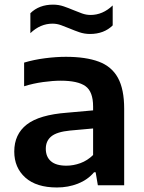

<svg xmlns="http://www.w3.org/2000/svg" viewBox="-20 -799 620 828"><path d="M225.5 9.5Q137 9.5 89.2 -33.2Q41.5 -76 41.5 -145.5Q41.5 -220 95.5 -262Q149.5 -304 269.5 -313L381.5 -323V-339.5Q381.5 -404 348.5 -427.5Q315.5 -451 242 -451Q208.5 -451 166.2 -445.2Q124 -439.5 84 -427V-529Q125.5 -541.5 173.8 -547.8Q222 -554 264 -554Q350 -554 405.8 -533.2Q461.5 -512.5 488.5 -463.5Q515.5 -414.5 515.5 -330V0H402L392.5 -56H385.5Q358 -23.5 316 -7Q274 9.5 225.5 9.5ZM177.5 -157.5Q177.5 -123 199.5 -103.8Q221.5 -84.5 266.5 -84.5Q296.5 -84.5 326.8 -95.5Q357 -106.5 381.5 -130.5V-245L282 -236Q225.5 -230.5 201.5 -211Q177.5 -191.5 177.5 -157.5ZM368 -652.5Q344 -652.5 322.2 -660Q300.5 -667.5 280.5 -676Q261.5 -684 243.2 -690.5Q225 -697 206.5 -697Q154 -697 111 -656V-742Q148.5 -779 209 -779Q233 -779 254.8 -771.5Q276.5 -764 296.5 -755.5Q315.5 -747.5 333.8 -741Q352 -734.5 370.5 -734.5Q423 -734.5 466 -775.5V-689.5Q428.5 -652.5 368 -652.5Z"/></svg>

Font: Encode Sans SemiExpanded SemiExpanded SemiBold
Style: Regular
Weight: 600
Width: 6
Designer: Multiple Designers
Foundry: Impallari Type
Version: Version 3.000; ttfautohint (v1.8.3) -l 8 -r 50 -G 200 -x 14 